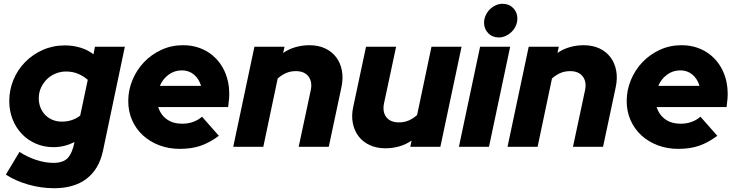

<svg xmlns="http://www.w3.org/2000/svg" viewBox="-20 -776 3895 1015"><path d="M263 2Q213 2 170 -16.5Q127 -35 95.5 -68Q64 -101 46.5 -145.5Q29 -190 29 -242Q29 -301 51 -354Q73 -407 112.5 -447.5Q152 -488 206 -512Q260 -536 323 -536Q366 -536 405.5 -524Q445 -512 474 -489Q476 -499 478 -509Q480 -519 482 -529H640Q611 -390 582 -253Q553 -116 524 23Q503 119 437.5 169Q372 219 266 219Q198 219 130.5 200Q63 181 11 147L83 27Q124 54 171.5 69.5Q219 85 262 85Q314 85 338 59.5Q362 34 374 -25Q348 -12 320 -5Q292 2 263 2ZM185 -256Q185 -230 194 -207.5Q203 -185 219 -168.5Q235 -152 257.5 -142.5Q280 -133 307 -133Q363 -133 404 -165Q414 -213 424 -259.5Q434 -306 444 -354Q421 -374 392.5 -386Q364 -398 329 -398Q302 -398 276 -388Q250 -378 230 -359Q210 -340 197.5 -314Q185 -288 185 -256Z M1137 -58Q1087 -21 1039.5 -5Q992 11 930 11Q872 11 822 -8Q772 -27 735.5 -60.5Q699 -94 678.5 -140.5Q658 -187 658 -242Q658 -299 680 -352.5Q702 -406 741 -447Q780 -488 833 -512.5Q886 -537 948 -537Q994 -537 1033.5 -523Q1073 -509 1104 -483Q1135 -457 1156 -421Q1177 -385 1186 -341Q1192 -312 1192 -280Q1192 -269 1191 -255Q1190 -241 1186 -210H816Q830 -168 862.5 -145Q895 -122 943 -122Q1005 -122 1048 -159Q1071 -133 1092.5 -108.5Q1114 -84 1137 -58ZM941 -404Q902 -404 871 -381Q840 -358 825 -322H1043Q1032 -359 1005.5 -381.5Q979 -404 941 -404Z M1213 0Q1241 -133 1269 -264.5Q1297 -396 1325 -529H1484Q1482 -521 1480.5 -512.5Q1479 -504 1477 -496Q1507 -517 1543 -527Q1579 -537 1615 -537Q1663 -537 1699 -520Q1735 -503 1757.5 -473Q1780 -443 1787.5 -402.5Q1795 -362 1785 -315Q1768 -236 1751.5 -157.5Q1735 -79 1718 0H1559Q1575 -75 1591 -150Q1607 -225 1623 -300Q1632 -344 1610.5 -372Q1589 -400 1544 -400Q1515 -400 1491.5 -389.5Q1468 -379 1448 -361Q1429 -270 1410 -180.5Q1391 -91 1372 0Z M2074 -529Q2058 -454 2042 -379Q2026 -304 2010 -229Q2001 -184 2022.5 -156.5Q2044 -129 2089 -129Q2118 -129 2141.5 -139.5Q2165 -150 2185 -168Q2204 -259 2223 -348.5Q2242 -438 2261 -529H2420Q2392 -396 2364 -264.5Q2336 -133 2308 0H2149Q2151 -8 2152.5 -16.5Q2154 -25 2156 -33Q2126 -12 2090 -2Q2054 8 2018 8Q1971 8 1934.5 -9Q1898 -26 1875.5 -55.5Q1853 -85 1845 -125.5Q1837 -166 1848 -214Q1865 -293 1881.5 -371.5Q1898 -450 1915 -529Z M2617 -578Q2583 -578 2561 -600.5Q2539 -623 2539 -656Q2539 -675 2547 -693.5Q2555 -712 2568.5 -725.5Q2582 -739 2599.5 -747.5Q2617 -756 2637 -756Q2671 -756 2693 -733.5Q2715 -711 2715 -678Q2715 -658 2707 -640Q2699 -622 2685.5 -608.5Q2672 -595 2654 -586.5Q2636 -578 2617 -578ZM2677 -529Q2649 -396 2621 -264.5Q2593 -133 2565 0H2406Q2434 -133 2462 -264.5Q2490 -396 2518 -529Z M2663 0Q2691 -133 2719 -264.5Q2747 -396 2775 -529H2934Q2932 -521 2930.5 -512.5Q2929 -504 2927 -496Q2957 -517 2993 -527Q3029 -537 3065 -537Q3113 -537 3149 -520Q3185 -503 3207.5 -473Q3230 -443 3237.5 -402.5Q3245 -362 3235 -315Q3218 -236 3201.5 -157.5Q3185 -79 3168 0H3009Q3025 -75 3041 -150Q3057 -225 3073 -300Q3082 -344 3060.5 -372Q3039 -400 2994 -400Q2965 -400 2941.5 -389.5Q2918 -379 2898 -361Q2879 -270 2860 -180.5Q2841 -91 2822 0Z M3772 -58Q3722 -21 3674.5 -5Q3627 11 3565 11Q3507 11 3457 -8Q3407 -27 3370.5 -60.5Q3334 -94 3313.5 -140.5Q3293 -187 3293 -242Q3293 -299 3315 -352.5Q3337 -406 3376 -447Q3415 -488 3468 -512.5Q3521 -537 3583 -537Q3629 -537 3668.5 -523Q3708 -509 3739 -483Q3770 -457 3791 -421Q3812 -385 3821 -341Q3827 -312 3827 -280Q3827 -269 3826 -255Q3825 -241 3821 -210H3451Q3465 -168 3497.5 -145Q3530 -122 3578 -122Q3640 -122 3683 -159Q3706 -133 3727.5 -108.5Q3749 -84 3772 -58ZM3576 -404Q3537 -404 3506 -381Q3475 -358 3460 -322H3678Q3667 -359 3640.5 -381.5Q3614 -404 3576 -404Z"/></svg>

Font: Rosa Sans Black
Style: Italic
Weight: 900
Italic angle: -12°
Designer: Pentagram / MCKL
Foundry: Pentagram / MCKL
Version: Version 1.005;September 16, 2019;FontCreator 11.5.0.2425 64-